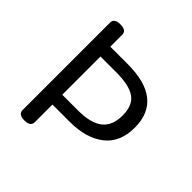

<svg xmlns="http://www.w3.org/2000/svg" viewBox="-192 -885 1037 1037"><g transform="rotate(45 326.0 -367.0)"><path d="M193 -33Q193 0 146.5 0Q100 0 100 -33V-701Q100 -734 146.5 -734Q193 -734 193 -701V-610H325Q596 -610 596 -394Q596 -282 523 -225Q450 -168 325 -168H193ZM193 -243H313Q410 -243 456.5 -279.5Q503 -316 503 -394Q503 -472 457.5 -503.5Q412 -535 313 -535H193Z"/></g></svg>

Font: Raw Maruko Gothic CJK TC
Style: Regular
Weight: 400
Version: Version 1.001